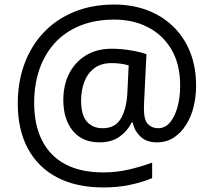

<svg xmlns="http://www.w3.org/2000/svg" viewBox="-20 -734 939 843"><path d="M841 -357Q841 -311 830.5 -267Q820 -223 798 -187.5Q776 -152 744 -130.5Q712 -109 668 -109Q622 -109 595.5 -135.5Q569 -162 563 -196H558Q540 -159 505 -134Q470 -109 417 -109Q341 -109 299.5 -160Q258 -211 258 -295Q258 -361 284 -411.5Q310 -462 357.5 -491Q405 -520 470 -520Q514 -520 556.5 -512.5Q599 -505 623 -496L613 -293Q612 -275 612 -267.5Q612 -260 612 -257Q612 -205 630.5 -188Q649 -171 674 -171Q705 -171 726.5 -196.5Q748 -222 759.5 -264.5Q771 -307 771 -358Q771 -451 733.5 -515.5Q696 -580 630.5 -614Q565 -648 482 -648Q397 -648 331 -621Q265 -594 220.5 -545Q176 -496 153 -429.5Q130 -363 130 -283Q130 -185 165 -116.5Q200 -48 267.5 -12.5Q335 23 433 23Q494 23 549.5 9.5Q605 -4 648 -20V48Q605 66 551.5 77.5Q498 89 433 89Q315 89 231 45Q147 1 102.5 -81.5Q58 -164 58 -280Q58 -373 87 -452.5Q116 -532 171 -590.5Q226 -649 304.5 -681.5Q383 -714 482 -714Q560 -714 625.5 -689.5Q691 -665 739.5 -618.5Q788 -572 814.5 -506Q841 -440 841 -357ZM336 -293Q336 -229 361.5 -200Q387 -171 430 -171Q486 -171 510.5 -213Q535 -255 539 -322L545 -447Q532 -451 512 -454Q492 -457 471 -457Q422 -457 392 -433Q362 -409 349 -371.5Q336 -334 336 -293Z"/></svg>

Font: hindi25
Style: Book
Weight: 400
Designer: Jelle Bosma - Monotype Design Team
Foundry: Monotype Imaging Inc.
Version: Version 2.003